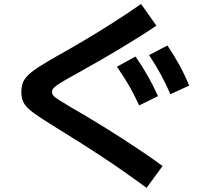

<svg xmlns="http://www.w3.org/2000/svg" viewBox="-20 -829 1040 959"><path d="M712 109.3Q645 60.3 588.8 21.1Q532.6 -18.1 481.8 -51.4Q430.9 -84.7 379.9 -117.1Q328.9 -149.4 271.3 -184.7Q211.6 -221.7 175.2 -245.9Q138.7 -270 119.5 -288.9Q100.3 -307.7 93.5 -326.5Q86.7 -345.3 86.7 -370Q86.7 -396.3 94.2 -416Q101.7 -435.7 121.7 -455Q141.7 -474.3 178.8 -497.8Q216 -521.3 275.3 -555Q334.9 -588.3 403.8 -629.1Q472.6 -669.9 544.9 -716Q617.3 -762 684.6 -809.3L761 -701Q720.3 -673 672.9 -643.4Q625.6 -613.7 577.8 -584.8Q529.9 -556 485.6 -530.7Q441.3 -505.3 406.1 -485.7Q370.9 -466 349.6 -453.7Q305.9 -430 282.1 -415.2Q258.3 -400.3 249.1 -390.7Q239.9 -381 239.9 -371Q239.9 -360.7 246.3 -352Q252.6 -343.3 273.8 -330.2Q294.9 -317 339.3 -290Q362.6 -277.3 400.9 -254.5Q439.2 -231.7 487.6 -202Q535.9 -172.3 588.2 -138.7Q640.6 -105 693.1 -69.5Q745.6 -34 792 0.4ZM675 -302.4Q651.7 -354 625 -400.4Q598.4 -446.7 564 -495.7L656.7 -546.7Q691 -497.7 718 -450Q745 -402.4 769.3 -349ZM831 -358.4Q808.7 -410.7 782.8 -457.7Q757 -504.7 724.7 -554L816.3 -601.7Q849.6 -552 876.1 -503.9Q902.6 -455.7 925 -401.4Z"/></svg>

Font: M PLUS 1 Thin
Style: Regular
Weight: 100
Designer: Coji Morishita
Foundry: UNDERFOREST DESIGN
Version: Version 1.001